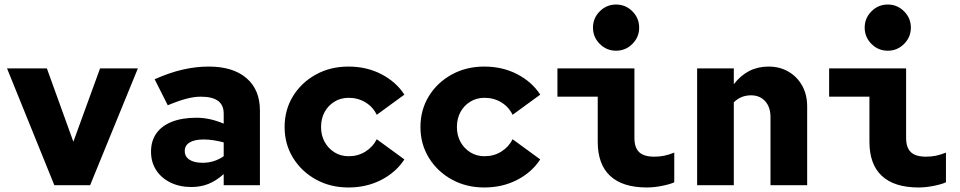

<svg xmlns="http://www.w3.org/2000/svg" viewBox="-20 -818 4240 848"><path d="M220 0 11 -516H187L304 -192L422 -516H589L378 0Z M825 8Q773 8 732.5 -12Q692 -32 669.5 -67Q647 -102 647 -148Q647 -196 671 -229.5Q695 -263 740 -280.5Q785 -298 848 -298Q876 -298 905 -292Q934 -286 968 -272V-316Q968 -354 943 -372.5Q918 -391 866 -391Q837 -391 801.5 -381.5Q766 -372 721 -353L663 -468Q728 -497 786.5 -510.5Q845 -524 902 -524Q1009 -524 1068.5 -473Q1128 -422 1128 -330V0H968V-49Q934 -19 900 -5.5Q866 8 825 8ZM796 -151Q796 -126 817 -112.5Q838 -99 875 -99Q901 -99 924.5 -106.5Q948 -114 968 -128V-189Q946 -195 923.5 -198.5Q901 -202 879 -202Q840 -202 818 -189Q796 -176 796 -151Z M1519 10Q1438.9 10 1375 -25.4Q1311.1 -60.8 1274 -121.4Q1237 -182 1237 -256.8Q1237 -332.7 1274 -393.1Q1311.1 -453.5 1375 -488.7Q1438.9 -524 1519 -524Q1600 -524 1665 -490Q1730 -456 1766 -400L1644 -311Q1627 -346 1594 -366Q1561 -386 1520 -386Q1485 -386 1457.4 -369.1Q1429.7 -352.3 1413.8 -323.4Q1398 -294.4 1398 -256.9Q1398 -220 1414 -191Q1430 -162 1457.6 -145Q1485.2 -128 1520 -128Q1561 -128 1594 -148.5Q1627 -169 1644 -203L1766 -114Q1730 -58 1665 -24Q1600 10 1519 10Z M2119 10Q2038.9 10 1975 -25.4Q1911.1 -60.8 1874 -121.4Q1837 -182 1837 -256.8Q1837 -332.7 1874 -393.1Q1911.1 -453.5 1975 -488.7Q2038.9 -524 2119 -524Q2200 -524 2265 -490Q2330 -456 2366 -400L2244 -311Q2227 -346 2194 -366Q2161 -386 2120 -386Q2085 -386 2057.4 -369.1Q2029.7 -352.3 2013.8 -323.4Q1998 -294.4 1998 -256.9Q1998 -220 2014 -191Q2030 -162 2057.6 -145Q2085.2 -128 2120 -128Q2161 -128 2194 -148.5Q2227 -169 2244 -203L2366 -114Q2330 -58 2265 -24Q2200 10 2119 10Z M2701 -594Q2659 -594 2629 -624Q2599 -654 2599 -696Q2599 -738 2629 -768Q2659 -798 2701 -798Q2743 -798 2773 -768Q2803 -738 2803 -696Q2803 -654 2773 -624Q2743 -594 2701 -594ZM2837 10Q2730 10 2675 -41Q2620 -92 2620 -192V-391H2442V-516H2782V-209Q2782 -166 2803 -146Q2824 -126 2870 -126Q2892 -126 2912.5 -130Q2933 -134 2958 -144V-13Q2942 -5 2906 2.5Q2870 10 2837 10Z M3059 0V-516H3221V-446Q3281 -524 3374 -524Q3424 -524 3462.5 -501.5Q3501 -479 3523 -439.5Q3545 -400 3545 -348V0H3383V-301Q3383 -345 3359.5 -371Q3336 -397 3297 -397Q3275 -397 3256 -389.5Q3237 -382 3221 -366V0Z M3901 -594Q3859 -594 3829 -624Q3799 -654 3799 -696Q3799 -738 3829 -768Q3859 -798 3901 -798Q3943 -798 3973 -768Q4003 -738 4003 -696Q4003 -654 3973 -624Q3943 -594 3901 -594ZM4037 10Q3930 10 3875 -41Q3820 -92 3820 -192V-391H3642V-516H3982V-209Q3982 -166 4003 -146Q4024 -126 4070 -126Q4092 -126 4112.5 -130Q4133 -134 4158 -144V-13Q4142 -5 4106 2.5Q4070 10 4037 10Z"/></svg>

Font: Red Hat Mono VF Light
Style: Regular
Weight: 300
Monospace: yes
Designer: Pentagram, MCKL
Foundry: Pentagram, MCKL
Version: Version 1.023